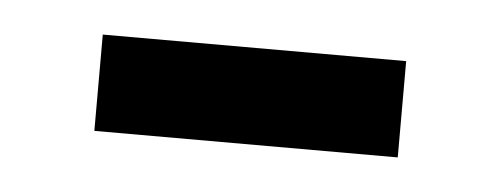

<svg xmlns="http://www.w3.org/2000/svg" viewBox="-24 -328 378 145"><g transform="rotate(5 165.0 -255.5)"><path d="M50 -219H280V-292H50Z"/></g></svg>

Font: Finlandica
Style: Regular
Weight: 400
Designer: Niklas Ekholm, Juho Hiilivirta, Jaakko Suomalainen
Foundry: Helsinki Type Studio
Version: Version 2.000;Glyphs 3.2 (3202)